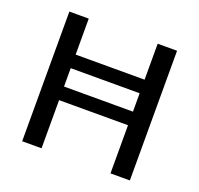

<svg xmlns="http://www.w3.org/2000/svg" viewBox="-115 -776 938 903"><g transform="rotate(20 353.5 -324.5)"><path d="M623 0V-649H526V-469H181V-649H84V0H181V-241H526V0ZM181 -309V-401H526V-309Z"/></g></svg>

Font: Gamestation Text
Style: Bold
Weight: 400
Designer: Jonas Hecksher
Foundry: Jonas Hecksher, Playtypeª, e-types AS
Version: Version 1.003